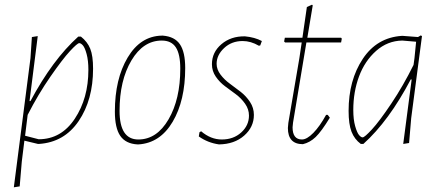

<svg xmlns="http://www.w3.org/2000/svg" viewBox="-20 -610 1883 819"><path d="M141 -456 106 -179H110Q204 -355 314 -454H325Q353 -432 365 -402Q377 -372 377 -317Q377 -184 315.5 -93.5Q254 -3 146 4H142L84 -10L73 79L64 185L39 189L110 -362L116 -452ZM318 -426Q310 -426 278.5 -392Q247 -358 195 -283Q143 -208 98 -120L87 -31L145 -16Q241 -16 299 -103.5Q357 -191 357 -312Q357 -352 349.5 -379.5Q342 -407 333.5 -416.5Q325 -426 318 -426Z M670 -458H675Q725 -454 747.5 -421Q770 -388 770 -320Q770 -181 716.5 -90.5Q663 0 571 6H566Q516 3 493 -30.5Q470 -64 470 -134Q470 -273 524.5 -364.5Q579 -456 670 -458ZM670 -437Q591 -437 540.5 -352Q490 -267 490 -137Q490 -15 570 -15Q649 -15 699 -101Q749 -187 749 -317Q749 -379 730 -408Q711 -437 670 -437Z M1025 -455Q1067 -451 1097 -435L1090 -416L1084 -415Q1050 -435 1015 -435Q968 -435 936 -405Q904 -375 904 -338Q904 -314 920.5 -292Q937 -270 960.5 -253Q984 -236 1007 -218Q1030 -200 1046.5 -175Q1063 -150 1063 -120Q1063 -68 1021.5 -31.5Q980 5 914 6Q866 -1 828 -28L831 -46L838 -50Q879 -15 926 -15Q976 -15 1009 -45Q1042 -75 1042 -117Q1042 -144 1025.5 -167.5Q1009 -191 986 -208Q963 -225 940 -242Q917 -259 900.5 -283Q884 -307 884 -336Q884 -387 924.5 -421.5Q965 -456 1025 -455Z M1272 5Q1208 5 1208 -64L1210 -86L1257 -362L1267 -429H1196L1192 -433L1195 -449H1270L1289 -580L1311 -590L1314 -587L1291 -449H1435L1438 -445L1435 -429H1287L1230 -87L1228 -67Q1228 -15 1268 -15Q1289 -15 1316.5 -43Q1344 -71 1371 -120H1378L1387 -108Q1351 -49 1326.5 -25.5Q1302 -2 1272 5Z M1694 -457H1698L1763 -452L1775 -459L1780 -456L1734 -106L1725 0L1700 4L1736 -271H1732Q1639 -94 1530 4H1519Q1492 -16 1479.5 -48Q1467 -80 1467 -137Q1467 -268 1527.5 -359Q1588 -450 1694 -457ZM1487 -141Q1487 -100 1495 -72Q1503 -44 1511.5 -34Q1520 -24 1527 -24Q1535 -24 1566.5 -58Q1598 -92 1649 -168Q1700 -244 1744 -333L1748 -362L1755 -432L1696 -437Q1633 -436 1584.5 -393Q1536 -350 1511.5 -284Q1487 -218 1487 -141Z"/></svg>

Font: Alegreya Sans Thin
Style: Italic
Weight: 100
Italic angle: -7°
Designer: Juan Pablo del Peral
Foundry: Huerta Tipografica
Version: Version 2.007